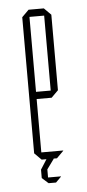

<svg xmlns="http://www.w3.org/2000/svg" viewBox="-47 -529 290 638"><g transform="rotate(-5 98.5 -210.0)"><path d="M73 0 50 -23V-24H147V-23L124 0ZM50 -24V-477L73 -500H74V-24ZM74 -202V-226H123V-202ZM74 -476V-500H124L147 -477V-476ZM123 -202V-476H147V-225L124 -202ZM68 34V33L89 0H113V1L89 34ZM88 79 68 61V34H89V79ZM89 80V61H132V62L114 80Z"/></g></svg>

Font: Foldit Thin
Style: Regular
Weight: 100
Designer: Sophia Tai
Foundry: Sophia Tai
Version: Version 1.003